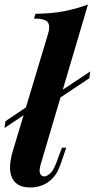

<svg xmlns="http://www.w3.org/2000/svg" viewBox="-28 -815 419 849"><path d="M198 -384 371 -499 367 -469 194 -354ZM166 -366 -8 -249 -4 -279 170 -396ZM151 -85Q144 -59 149.5 -47Q155 -35 168 -35Q179 -35 195 -49.5Q211 -64 228 -114L246 -162H265L240 -89Q226 -48 204 -26Q182 -4 157 5Q132 14 107 14Q74 14 54 2.5Q34 -9 24.5 -30.5Q15 -52 16.5 -81Q18 -110 28 -145L185 -667Q195 -701 183 -717Q171 -733 122 -733L129 -754Q201 -755 255.5 -765.5Q310 -776 361 -795Z"/></svg>

Font: Playfair Display
Style: Bold Italic
Weight: 700
Italic angle: -14°
Designer: Claus Eggers Sørensen
Foundry: Claus Eggers Sørensen
Version: Version 1.203